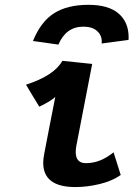

<svg xmlns="http://www.w3.org/2000/svg" viewBox="-20 -756 558 785"><path d="M320.8 -647Q250 -647 218.8 -573.7L114.7 -588.4Q147.5 -668.5 201.9 -702.4Q256.3 -736.3 341.3 -736.3Q423.3 -736.3 464.6 -700.9Q505.9 -665.5 505.9 -603.5Q505.9 -602.1 505.6 -598.4Q505.4 -594.7 505.4 -592.8L395.5 -578.1Q396 -581.1 396 -586.4Q396 -612.8 376.2 -629.9Q356.4 -647 320.8 -647ZM234.9 -507.3Q255.4 -504.9 296.1 -501Q336.9 -497.1 356.9 -494.6L292 -159.2Q289.6 -145.5 289.6 -134.3Q289.6 -88.9 331.5 -88.9Q390.1 -88.9 444.3 -133.3Q449.2 -117.7 459 -86.9Q468.8 -56.2 473.6 -40.5Q439 -16.1 388.2 -3.7Q337.4 8.8 288.1 8.8Q156.7 8.8 156.7 -90.3Q156.7 -105.5 160.6 -126Q168 -165 183.1 -242.9Q198.2 -320.8 206.1 -359.9Q189.5 -343.3 140.6 -319.8Q131.3 -334.5 113.3 -364.7Q95.2 -395 86.4 -409.7Q202.1 -447.3 234.9 -507.3Z"/></svg>

Font: Fantasque Sans Mono
Style: Bold Italic
Weight: 700
Italic angle: -11°
Monospace: yes
Designer: Jany Belluz
Version: Version 1.7.1